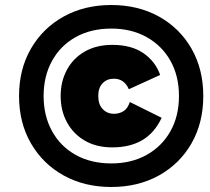

<svg xmlns="http://www.w3.org/2000/svg" viewBox="-20 -735 839 766"><path d="M424 11Q317 11 234 -35Q151 -81 103.5 -163Q56 -245 56 -352Q56 -459 103.5 -541Q151 -623 234 -669Q317 -715 424 -715Q531 -715 614 -669Q697 -623 744 -541Q791 -459 791 -352Q791 -245 744 -163Q697 -81 614 -35Q531 11 424 11ZM424 -83Q504 -83 565 -117Q626 -151 660 -211.5Q694 -272 694 -352Q694 -432 660 -492.5Q626 -553 565 -587Q504 -621 424 -621Q343 -621 282 -587Q221 -553 187.5 -492Q154 -431 154 -352Q154 -273 187.5 -212Q221 -151 282 -117Q343 -83 424 -83ZM428 -147Q365 -147 319 -173.5Q273 -200 247.5 -246.5Q222 -293 222 -352Q222 -410 247 -456.5Q272 -503 318.5 -529.5Q365 -556 428 -556Q504 -556 552 -523Q600 -490 619 -436L494 -379Q476 -421 434 -421Q407 -421 389.5 -403Q372 -385 372 -352Q372 -318 390 -299.5Q408 -281 435 -281Q455 -281 472 -291Q489 -301 498 -328L625 -265Q596 -204 547 -175.5Q498 -147 428 -147Z"/></svg>

Font: Prodigy Sans ExtraBold
Style: Italic
Weight: 800
Italic angle: -13°
Designer: Wei Huang
Foundry: Wei Huang
Version: Version 1.003; ttfautohint (v1.8.3)